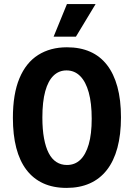

<svg xmlns="http://www.w3.org/2000/svg" viewBox="-20 -904 654 938"><path d="M305 14Q240 14 191 -8.5Q142 -31 109 -74.5Q76 -118 59.5 -181.5Q43 -245 43 -328Q43 -445 75 -521.5Q107 -598 166.5 -635.5Q226 -673 307 -673Q371 -673 420 -651.5Q469 -630 502.5 -587Q536 -544 553.5 -480Q571 -416 571 -331Q571 -246 553.5 -181.5Q536 -117 502 -73.5Q468 -30 418.5 -8Q369 14 305 14ZM307 -98Q346 -98 372.5 -123.5Q399 -149 413.5 -199Q428 -249 428 -324Q428 -400 413.5 -452.5Q399 -505 371.5 -532.5Q344 -560 305 -560Q268 -560 241.5 -534.5Q215 -509 201 -458Q187 -407 187 -330Q187 -272 195 -228.5Q203 -185 218 -156Q233 -127 255.5 -112.5Q278 -98 307 -98ZM351 -725H242L307 -884H447Z"/></svg>

Font: Bricolage Grotesque 24pt SemiCondensed
Style: Bold
Weight: 700
Width: 4
Designer: Mathieu Triay
Foundry: Atelier Triay
Version: Version 1.001;gftools[0.9.33.dev8+g029e19f]